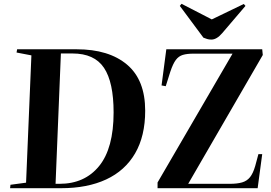

<svg xmlns="http://www.w3.org/2000/svg" viewBox="-20 -989 1426 1009"><path d="M33 0 35 -18 117 -29 145 -698 67 -713 70 -730H383Q552 -730 647.5 -649.5Q743 -569 743 -407Q743 -274 690 -183Q637 -92 538 -46Q439 0 301 0ZM272 -23H293Q425 -23 501 -116.5Q577 -210 577 -398Q577 -557 526.5 -632.5Q476 -708 361 -708H300ZM1361 -700 969 -23H1188Q1227 -23 1252.5 -30.5Q1278 -38 1294 -58Q1310 -78 1321 -116L1338 -179H1358L1334 0H808V-30L1202 -707H995Q963 -707 941 -700.5Q919 -694 904 -674Q889 -654 875 -612L851 -536L829 -540L854 -730H1358ZM925 -958 934 -969 1093 -887 1261 -968 1270 -958 1148 -815Q1119 -781 1091 -781Q1078 -781 1068.5 -784Q1059 -787 1049 -791Z"/></svg>

Font: Literata 72pt
Style: Bold Italic
Weight: 700
Italic angle: -2°
Designer: Latin by Veronika Burian and Jose Scaglione. Greek by Irene Vlachou. Cyrillic by Vera Evstafieva
Foundry: TypeTogether
Version: Version 3.002